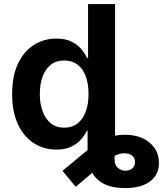

<svg xmlns="http://www.w3.org/2000/svg" viewBox="-20 -748 825 972"><path d="M613.3 204.1Q546.4 204.1 504.6 181.9Q462.9 159.7 443.1 120.1Q423.3 80.6 423.3 29.3V-106.9H560.1V59.1Q560.1 86.9 576.4 101.6Q592.8 116.2 615.7 116.2Q636.7 116.2 650.1 104.2Q663.6 92.3 663.6 72.8Q663.6 55.2 651.9 42.7Q640.1 30.3 616.2 28.3Q601.1 26.9 585.2 31Q569.3 35.2 550.8 45.9Q532.2 56.6 507.3 75.7L363.3 197.8L296.4 116.7L433.1 3.4Q468.8 -26.9 514.9 -46.4Q561 -65.9 610.4 -65.9Q689.9 -65.9 737.3 -25.9Q784.7 14.2 784.7 77.1Q784.7 136.2 739.7 170.2Q694.8 204.1 613.3 204.1ZM265.1 9.3Q201.7 9.3 150.9 -23.4Q100.1 -56.2 70.8 -118.9Q41.5 -181.6 41.5 -272Q41.5 -364.3 71.5 -426.8Q101.6 -489.3 152.3 -521Q203.1 -552.7 264.6 -552.7Q312 -552.7 343 -536.9Q374 -521 392.6 -498.3Q411.1 -475.6 420.4 -454.6H425.8V-727.5H562.5V0H428.2V-86.9H420.4Q410.6 -65.9 391.6 -43.7Q372.6 -21.5 342 -6.1Q311.5 9.3 265.1 9.3ZM305.2 -101.6Q344.7 -101.6 372.3 -123Q399.9 -144.5 414.1 -182.9Q428.2 -221.2 428.2 -272.5Q428.2 -324.2 414.1 -362.1Q399.9 -399.9 372.3 -420.9Q344.7 -441.9 305.2 -441.9Q264.6 -441.9 237.1 -420.2Q209.5 -398.4 195.6 -360.1Q181.6 -321.8 181.6 -272.5Q181.6 -223.1 195.8 -184.3Q210 -145.5 237.5 -123.5Q265.1 -101.6 305.2 -101.6Z"/></svg>

Font: Inter
Style: 650
Weight: 650
Designer: Rasmus Andersson
Foundry: rsms
Version: Version 4.001;git-66647c0bb